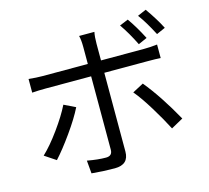

<svg xmlns="http://www.w3.org/2000/svg" viewBox="-119 -958 1238 1140"><g transform="rotate(-15 500.0 -388.0)"><path d="M740 -400Q825 -297 913 -139L839 -98Q807 -161 758.5 -240Q710 -319 672 -364ZM322 -367Q292 -306 234 -224.5Q176 -143 130 -93L61 -139Q110 -185 166 -262.5Q222 -340 252 -401ZM752 -790Q792 -734 832 -656L778 -632Q739 -711 699 -768ZM870 -819Q921 -747 952 -686L898 -662Q855 -745 817 -796ZM542 -771Q536 -743 536 -699V-597H800Q840 -597 882 -602V-519Q855 -521 801 -521H536V-37Q536 43 450 43Q378 43 308 36L301 -44Q366 -32 416 -32Q455 -32 455 -70V-521H177Q132 -521 92 -518V-602Q139 -597 177 -597H455V-700Q455 -745 448 -771Z"/></g></svg>

Font: Noto Sans SC
Style: Regular
Weight: 400
Designer: Ryoko NISHIZUKA  (kana, bopomofo & ideographs); Paul D. Hunt (Latin, Greek & Cyrillic); Sandoll Communications , Soo-you
Foundry: Adobe
Version: Version 2.002;hotconv 1.0.116;makeotfexe 2.5.65601